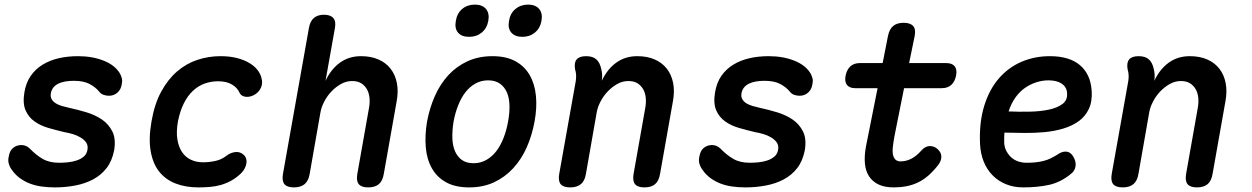

<svg xmlns="http://www.w3.org/2000/svg" viewBox="-20 -804 5440 834"><path d="M219 10Q187 10 159.5 6Q132 2 109 -7Q86 -16 66 -30.5Q46 -45 31 -67Q22 -79 18 -93.5Q14 -108 18 -124Q22 -150 37.5 -162Q53 -174 73 -174Q82 -174 91.5 -170.5Q101 -167 110 -158Q136 -131 165 -114Q194 -97 237 -97Q255 -97 275 -99Q295 -101 313 -107Q331 -113 344 -124Q357 -135 360 -154Q363 -172 354.5 -184.5Q346 -197 330.5 -206.5Q315 -216 296.5 -221.5Q278 -227 260 -230Q226 -238 191 -248Q156 -258 130 -276.5Q104 -295 91 -325Q78 -355 86 -403Q93 -445 113.5 -474.5Q134 -504 165 -523Q196 -542 235 -551Q274 -560 319 -560Q382 -560 431.5 -540Q481 -520 502 -483Q507 -473 509.5 -462.5Q512 -452 509 -439Q506 -416 490.5 -402Q475 -388 453 -388Q442 -388 430 -392Q418 -396 410 -407Q394 -426 368.5 -439.5Q343 -453 300 -453Q281 -453 263.5 -450Q246 -447 233 -440.5Q220 -434 212 -424Q204 -414 201 -400Q198 -384 204.5 -373Q211 -362 222.5 -355Q234 -348 249.5 -343.5Q265 -339 279 -336Q316 -328 354.5 -316.5Q393 -305 422.5 -285Q452 -265 468 -233Q484 -201 476 -152Q467 -105 443 -74Q419 -43 384 -24.5Q349 -6 306 2Q263 10 219 10Z M638 -276Q651 -352 680 -405.5Q709 -459 749 -493.5Q789 -528 837.5 -544Q886 -560 937 -560Q978 -560 1009 -552Q1040 -544 1062 -531Q1084 -518 1097 -502Q1110 -486 1115 -468Q1123 -443 1113 -422Q1103 -401 1081 -390Q1062 -381 1044.5 -384Q1027 -387 1020 -402Q1011 -423 987.5 -437Q964 -451 927 -451Q897 -451 869 -441Q841 -431 818 -409.5Q795 -388 778.5 -355Q762 -322 753 -277Q745 -232 750.5 -198.5Q756 -165 771 -143Q786 -121 809.5 -110Q833 -99 862 -99Q889 -99 916 -105Q943 -111 963 -127Q981 -141 1002 -143.5Q1023 -146 1039 -131Q1046 -125 1049 -115.5Q1052 -106 1050.5 -95.5Q1049 -85 1043.5 -73.5Q1038 -62 1027 -51Q1006 -31 984 -19Q962 -7 939 -0.5Q916 6 891.5 8Q867 10 842 10Q786 10 742.5 -7Q699 -24 671.5 -58.5Q644 -93 634.5 -147.5Q625 -202 638 -276Z M1372 -316 1325 -48Q1320 -18 1303 -4Q1286 10 1257 10Q1227 10 1215.5 -4Q1204 -18 1209 -48L1322 -683Q1327 -712 1343.5 -726Q1360 -740 1387 -740Q1415 -740 1427.5 -726Q1440 -712 1435 -683L1394 -453Q1418 -504 1457 -532Q1496 -560 1548 -560Q1592 -560 1624.5 -545.5Q1657 -531 1677 -505Q1697 -479 1704 -443Q1711 -407 1703 -364L1647 -48Q1642 -18 1625.5 -4Q1609 10 1579 10Q1550 10 1538.5 -4Q1527 -18 1532 -48L1583 -336Q1587 -358 1585 -379Q1583 -400 1574 -416Q1565 -432 1549.5 -442Q1534 -452 1509 -452Q1484 -452 1461 -439Q1438 -426 1419.5 -406.5Q1401 -387 1388.5 -363Q1376 -339 1372 -316Z M2018 10Q1958 10 1918 -12Q1878 -34 1856 -73Q1834 -112 1829.5 -164Q1825 -216 1835 -276Q1846 -335 1869 -387Q1892 -439 1927.5 -477.5Q1963 -516 2011 -538Q2059 -560 2119 -560Q2179 -560 2219 -538Q2259 -516 2281 -477.5Q2303 -439 2308 -387.5Q2313 -336 2302 -276Q2291 -216 2268 -164Q2245 -112 2209 -73Q2173 -34 2125.5 -12Q2078 10 2018 10ZM2037 -95Q2067 -95 2092 -109Q2117 -123 2135.5 -147Q2154 -171 2167 -204Q2180 -237 2187 -276Q2194 -314 2193 -347Q2192 -380 2181.5 -403.5Q2171 -427 2151 -441Q2131 -455 2100 -455Q2070 -455 2045 -441Q2020 -427 2001.5 -403Q1983 -379 1970 -346Q1957 -313 1950 -275Q1944 -237 1945 -204Q1946 -171 1956.5 -147Q1967 -123 1986.5 -109Q2006 -95 2037 -95ZM2249 -644Q2217 -644 2201 -662.5Q2185 -681 2191 -713Q2196 -746 2219 -765Q2242 -784 2274 -784Q2306 -784 2322 -765Q2338 -746 2332 -713Q2326 -681 2303.5 -662.5Q2281 -644 2249 -644ZM2018 -644Q1985 -644 1969.5 -662.5Q1954 -681 1960 -713Q1965 -746 1987.5 -765Q2010 -784 2043 -784Q2075 -784 2091 -765Q2107 -746 2101 -713Q2095 -681 2072.5 -662.5Q2050 -644 2018 -644Z M2526 -560Q2555 -560 2570.5 -546Q2586 -532 2592 -503Q2595 -491 2595.5 -478Q2596 -465 2594 -453Q2618 -504 2657 -532Q2696 -560 2748 -560Q2792 -560 2824.5 -545.5Q2857 -531 2877 -505Q2897 -479 2904 -443Q2911 -407 2903 -364L2847 -48Q2842 -18 2825.5 -4Q2809 10 2779 10Q2750 10 2738.5 -4Q2727 -18 2732 -48L2783 -336Q2787 -358 2785 -379Q2783 -400 2774 -416Q2765 -432 2749.5 -442Q2734 -452 2709 -452Q2684 -452 2661 -439Q2638 -426 2619.5 -406.5Q2601 -387 2588.5 -363Q2576 -339 2572 -316L2525 -48Q2520 -18 2503 -4Q2486 10 2457 10Q2427 10 2415.5 -4Q2404 -18 2409 -48L2481 -452Q2483 -465 2482.5 -477.5Q2482 -490 2478 -503Q2473 -532 2485 -546Q2497 -560 2526 -560Z M3219 10Q3187 10 3159.5 6Q3132 2 3109 -7Q3086 -16 3066 -30.5Q3046 -45 3031 -67Q3022 -79 3018 -93.5Q3014 -108 3018 -124Q3022 -150 3037.5 -162Q3053 -174 3073 -174Q3082 -174 3091.5 -170.5Q3101 -167 3110 -158Q3136 -131 3165 -114Q3194 -97 3237 -97Q3255 -97 3275 -99Q3295 -101 3313 -107Q3331 -113 3344 -124Q3357 -135 3360 -154Q3363 -172 3354.5 -184.5Q3346 -197 3330.5 -206.5Q3315 -216 3296.5 -221.5Q3278 -227 3260 -230Q3226 -238 3191 -248Q3156 -258 3130 -276.5Q3104 -295 3091 -325Q3078 -355 3086 -403Q3093 -445 3113.5 -474.5Q3134 -504 3165 -523Q3196 -542 3235 -551Q3274 -560 3319 -560Q3382 -560 3431.5 -540Q3481 -520 3502 -483Q3507 -473 3509.5 -462.5Q3512 -452 3509 -439Q3506 -416 3490.5 -402Q3475 -388 3453 -388Q3442 -388 3430 -392Q3418 -396 3410 -407Q3394 -426 3368.5 -439.5Q3343 -453 3300 -453Q3281 -453 3263.5 -450Q3246 -447 3233 -440.5Q3220 -434 3212 -424Q3204 -414 3201 -400Q3198 -384 3204.5 -373Q3211 -362 3222.5 -355Q3234 -348 3249.5 -343.5Q3265 -339 3279 -336Q3316 -328 3354.5 -316.5Q3393 -305 3422.5 -285Q3452 -265 3468 -233Q3484 -201 3476 -152Q3467 -105 3443 -74Q3419 -43 3384 -24.5Q3349 -6 3306 2Q3263 10 3219 10Z M4090 -530Q4116 -530 4127 -516Q4138 -502 4133 -476Q4128 -450 4112.5 -435.5Q4097 -421 4071 -421H3907L3865 -211Q3860 -183 3858 -163Q3856 -143 3859.5 -129.5Q3863 -116 3871 -109.5Q3879 -103 3892 -103Q3916 -103 3938.5 -114.5Q3961 -126 3982 -150Q3999 -169 4018 -169.5Q4037 -170 4052 -157Q4069 -142 4069 -123.5Q4069 -105 4055 -87Q4033 -59 4011.5 -40.5Q3990 -22 3966.5 -11Q3943 0 3917 5Q3891 10 3862 10Q3823 10 3796.5 -2.5Q3770 -15 3755 -38Q3740 -61 3737 -93Q3734 -125 3741 -165L3792 -421H3695Q3670 -421 3659 -435Q3648 -449 3653 -475Q3658 -501 3673.5 -515.5Q3689 -530 3715 -530H3814L3837 -647Q3843 -677 3859.5 -691Q3876 -705 3905 -705Q3934 -705 3946.5 -691Q3959 -677 3953 -647L3929 -530Z M4640 -127Q4655 -104 4652 -82.5Q4649 -61 4631 -48Q4587 -12 4537 -1Q4487 10 4424 10Q4384 10 4350.5 -3.5Q4317 -17 4292 -42Q4267 -67 4253 -102Q4239 -137 4237 -179Q4233 -272 4255 -343.5Q4277 -415 4318.5 -463Q4360 -511 4417 -535.5Q4474 -560 4540 -560Q4625 -560 4671 -521Q4717 -482 4722 -410Q4725 -363 4709.5 -330.5Q4694 -298 4665.5 -277.5Q4637 -257 4598.5 -245.5Q4560 -234 4517 -230Q4474 -226 4429 -226.5Q4384 -227 4343 -228Q4342 -219 4342 -209V-188Q4342 -167 4350.5 -150Q4359 -133 4372 -121Q4385 -109 4402.5 -103Q4420 -97 4439 -97Q4462 -97 4479.5 -99Q4497 -101 4513 -105Q4529 -109 4543.5 -116Q4558 -123 4574 -133Q4592 -146 4610 -145.5Q4628 -145 4640 -127ZM4361 -320Q4407 -318 4453.5 -319Q4500 -320 4537 -328Q4574 -336 4596 -353Q4618 -370 4615 -401Q4614 -414 4608 -424Q4602 -434 4591.5 -441Q4581 -448 4566.5 -451.5Q4552 -455 4534 -455Q4509 -455 4483 -447Q4457 -439 4433.5 -423Q4410 -407 4391.5 -381.5Q4373 -356 4361 -320Z M4926 -560Q4955 -560 4970.5 -546Q4986 -532 4992 -503Q4995 -491 4995.5 -478Q4996 -465 4994 -453Q5018 -504 5057 -532Q5096 -560 5148 -560Q5192 -560 5224.5 -545.5Q5257 -531 5277 -505Q5297 -479 5304 -443Q5311 -407 5303 -364L5247 -48Q5242 -18 5225.5 -4Q5209 10 5179 10Q5150 10 5138.5 -4Q5127 -18 5132 -48L5183 -336Q5187 -358 5185 -379Q5183 -400 5174 -416Q5165 -432 5149.5 -442Q5134 -452 5109 -452Q5084 -452 5061 -439Q5038 -426 5019.5 -406.5Q5001 -387 4988.5 -363Q4976 -339 4972 -316L4925 -48Q4920 -18 4903 -4Q4886 10 4857 10Q4827 10 4815.5 -4Q4804 -18 4809 -48L4881 -452Q4883 -465 4882.5 -477.5Q4882 -490 4878 -503Q4873 -532 4885 -546Q4897 -560 4926 -560Z"/></svg>

Font: Maple Mono NL SemiBold
Style: Italic
Weight: 600
Italic angle: -10°
Monospace: yes
Designer: subframe7536
Version: Version 7.000